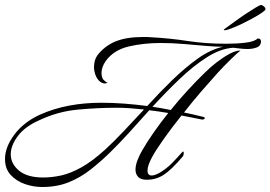

<svg xmlns="http://www.w3.org/2000/svg" viewBox="-78 -717 1082 768"><path d="M91 31Q55 31 21 19Q-13 7 -35.5 -17.5Q-58 -42 -58 -81Q-58 -128 -21 -178Q16 -228 81 -258Q137 -283 198.5 -294.5Q260 -306 326 -306Q373 -306 419 -302.5Q465 -299 511 -293Q561 -348 612 -397.5Q663 -447 713.5 -483Q764 -519 814 -530Q786 -530 745 -533.5Q704 -537 657.5 -541Q611 -545 564 -545Q496 -545 436.5 -531Q377 -517 345 -473Q336 -460 332 -448Q328 -436 328 -425Q328 -411 334 -400Q338 -396 343 -391.5Q348 -387 352 -387Q348 -383 342 -383Q335 -383 328.5 -386.5Q322 -390 318 -394Q308 -405 303 -419.5Q298 -434 298 -448Q298 -476 311 -495Q340 -533 383.5 -551Q427 -569 493 -569Q501 -569 509.5 -569Q518 -569 526 -568Q601 -564 673 -553Q745 -542 826 -542Q870 -542 905.5 -546.5Q941 -551 952 -563H954Q966 -563 966 -550Q965 -533 948.5 -527Q932 -521 912 -521Q896 -521 880.5 -523Q865 -525 855 -526Q805 -523 750.5 -488.5Q696 -454 641 -401.5Q586 -349 532 -290Q550 -287 568.5 -284Q587 -281 605 -277Q638 -318 673 -356Q708 -394 741 -426Q763 -448 789 -468Q815 -488 840 -501.5Q865 -515 884 -515Q871 -505 844 -478.5Q817 -452 794 -427Q766 -396 729.5 -354Q693 -312 658 -267Q677 -263 695.5 -259Q714 -255 733 -250Q741 -249 741 -244Q741 -242 737.5 -240Q734 -238 729 -239L648 -255Q608 -205 575.5 -159Q543 -113 529 -86Q522 -73 517 -59.5Q512 -46 512 -35Q512 -15 529 -15Q540 -15 559 -25Q588 -42 610.5 -65Q633 -88 653 -111Q657 -111 657 -105Q657 -96 653 -91Q607 -37 576.5 -17.5Q546 2 509 2Q485 2 474.5 -9.5Q464 -21 464 -38Q464 -55 471.5 -75Q479 -95 490 -114Q510 -149 537 -187.5Q564 -226 595 -265Q576 -268 557.5 -271Q539 -274 519 -276Q478 -230 438 -186Q398 -142 361 -106Q324 -70 284 -38.5Q244 -7 197 12Q150 31 91 31ZM95 -7Q129 -7 166 -15Q203 -23 246.5 -47Q290 -71 342 -118Q380 -153 419 -194.5Q458 -236 498 -279Q471 -282 443.5 -284Q416 -286 388 -286Q312 -286 232.5 -278.5Q153 -271 79 -236Q22 -211 -6.5 -173Q-35 -135 -35 -100Q-35 -62 -2 -34.5Q31 -7 95 -7ZM821 -596Q817 -596 817 -598Q817 -599 831 -609Q845 -619 865.5 -634Q886 -649 908 -663.5Q930 -678 946 -687.5Q962 -697 966 -697Q971 -697 977.5 -691.5Q984 -686 984 -680Q984 -676 969.5 -666Q955 -656 933 -644Q911 -632 888 -621Q865 -610 846.5 -603Q828 -596 821 -596Z"/></svg>

Font: Luxurious Script
Style: Regular
Weight: 400
Designer: Robert E. Leuschke
Foundry: Robert E. Leuschke
Version: Version 1.010; ttfautohint (v1.8.3)